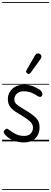

<svg xmlns="http://www.w3.org/2000/svg" viewBox="-25 -1349 488 1832"><path d="M204 10Q168 10 137.5 2.5Q107 -5 82 -18.2Q57 -31.5 37.5 -49.5Q19.5 -65.5 13.2 -79.5Q7 -93.5 17 -105Q30 -120 39.8 -120.5Q49.5 -121 63.5 -108.5Q88 -88.5 124.5 -70.2Q161 -52 206.5 -52Q245.5 -52 267.5 -74.5Q289.5 -97 289.5 -130.5Q289.5 -152 278.2 -170.2Q267 -188.5 235.8 -211.2Q204.5 -234 144.5 -269.5Q97.5 -297.5 73.8 -327.2Q50 -357 50 -403.5Q50 -460.5 92.2 -500.8Q134.5 -541 209 -541Q240 -541 275 -530.8Q310 -520.5 348 -496.5Q368.5 -484 376.2 -466.5Q384 -449 375.5 -435.5Q367.5 -423 355.2 -424.2Q343 -425.5 325.5 -437.5Q305.5 -452.5 273.5 -465.2Q241.5 -478 199 -478Q158 -478 135 -454.5Q112 -431 112 -402.5Q112 -374 130.5 -356.2Q149 -338.5 185.5 -317.5Q238 -286 271 -263.2Q304 -240.5 321.5 -221Q339 -201.5 345.8 -180.8Q352.5 -160 352.5 -133Q352.5 -90.5 334.5 -58.2Q316.5 -26 283.2 -8Q250 10 204 10ZM204 10Q168 10 137.5 2.5Q107 -5 82 -18.2Q57 -31.5 37.5 -49.5Q19.5 -65.5 13.2 -79.5Q7 -93.5 17 -105Q30 -120 39.8 -120.5Q49.5 -121 63.5 -108.5Q88 -88.5 124.5 -70.2Q161 -52 206.5 -52Q245.5 -52 267.5 -74.5Q289.5 -97 289.5 -130.5Q289.5 -152 278.2 -170.2Q267 -188.5 235.8 -211.2Q204.5 -234 144.5 -269.5Q97.5 -297.5 73.8 -327.2Q50 -357 50 -403.5Q50 -460.5 92.2 -500.8Q134.5 -541 209 -541Q240 -541 275 -530.8Q310 -520.5 348 -496.5Q368.5 -484 376.2 -466.5Q384 -449 375.5 -435.5Q367.5 -423 355.2 -424.2Q343 -425.5 325.5 -437.5Q305.5 -452.5 273.5 -465.2Q241.5 -478 199 -478Q158 -478 135 -454.5Q112 -431 112 -402.5Q112 -374 130.5 -356.2Q149 -338.5 185.5 -317.5Q238 -286 271 -263.2Q304 -240.5 321.5 -221Q339 -201.5 345.8 -180.8Q352.5 -160 352.5 -133Q352.5 -90.5 334.5 -58.2Q316.5 -26 283.2 -8Q250 10 204 10ZM237 -647.5Q229 -652.5 225 -660Q221 -667.5 230 -683L307 -817Q319.5 -838.5 334.8 -839.2Q350 -840 359 -832.5Q370.5 -822 370 -809.2Q369.5 -796.5 361 -784.5L268.5 -656.5Q259.5 -644 251.8 -643.8Q244 -643.5 237 -647.5ZM-5 455H443V463H-5ZM-5 -16H443V0H-5ZM-5 -549H443V-541H-5ZM-5 -1329H443V-1321H-5Z"/></svg>

Font: Edu SA Dotted Guide
Style: Regular
Weight: 400
Designer: Tina and Corey Anderson, Eben Sorkin, Mirko Velimirovic
Foundry: Google for Education
Version: Version 2.000